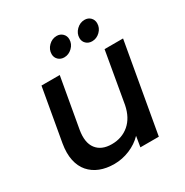

<svg xmlns="http://www.w3.org/2000/svg" viewBox="-171 -879 991 1027"><g transform="rotate(-30 324.5 -366.0)"><path d="M619.1 -550.8 522 0H408.2L418.9 -64.9Q386.2 -30.8 339.6 -11.5Q293 7.8 244.1 7.8Q195.3 7.8 156.7 -7.3Q118.2 -22.5 92.5 -52Q66.9 -81.5 57.6 -125.5Q48.3 -169.4 58.1 -227.1L115.2 -550.8H228L173.8 -244.1Q161.1 -169.9 191.4 -130.4Q221.7 -90.8 285.2 -90.8Q348.1 -90.8 392.1 -128.4Q436 -166 450.2 -236.8L504.9 -550.8ZM296.9 -620.1Q274.9 -620.1 260.5 -634Q246.1 -647.9 246.1 -668.9Q246.1 -697.3 267.6 -718.8Q289.1 -740.2 317.9 -740.2Q339.4 -740.2 353.8 -726.1Q368.2 -711.9 368.2 -690.9Q368.2 -662.1 346.4 -641.1Q324.7 -620.1 296.9 -620.1ZM469.2 -620.1Q446.8 -620.1 432.4 -634Q418 -647.9 418 -668.9Q418 -697.3 439.7 -718.8Q461.4 -740.2 490.2 -740.2Q511.7 -740.2 525.9 -726.1Q540 -711.9 540 -690.9Q540 -662.1 518.6 -641.1Q497.1 -620.1 469.2 -620.1Z"/></g></svg>

Font: SVN-Poppins Medium
Style: Italic
Weight: 500
Italic angle: -10°
Designer: Ninad Kale (Devanagari), Jonny Pinhorn (Latin)
Foundry: Indian Type Foundry
Version: Version 3.002 2017